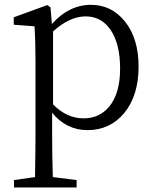

<svg xmlns="http://www.w3.org/2000/svg" viewBox="-20 -536 655 811"><path d="M39.1 255.9V224.6L127.9 211.9Q129.9 94.7 129.9 33.2V-275.4Q129.9 -363.3 126 -424.8L38.1 -431.6V-462.9L179.7 -514.6L193.4 -504.9L199.2 -434.6Q271.5 -515.6 364.3 -515.6Q451.2 -515.6 507.8 -445.3Q565.4 -373 565.4 -254.9Q565.4 -132.8 504.9 -58.6Q444.3 13.7 349.6 13.7Q260.7 13.7 200.2 -59.6V31.2Q200.2 123 203.1 211.9L303.7 224.6V255.9ZM333 -36.1Q400.4 -36.1 441.4 -85.9Q487.3 -141.6 487.3 -246.6Q487.3 -351.6 446.3 -411.1Q407.2 -466.8 341.8 -466.8Q274.4 -466.8 204.1 -403.3V-94.7Q262.7 -36.1 333 -36.1Z"/></svg>

Font: Bpmf Zihi Box R
Style: R
Weight: 400
Foundry: But Ko
Version: Version 1.320